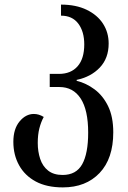

<svg xmlns="http://www.w3.org/2000/svg" viewBox="-20 -562 556 834"><path d="M253 252Q183 252 135.5 226.5Q88 201 63 156Q38 111 38 54Q38 -2 65 -34.5Q92 -67 127 -67Q149 -67 170 -54Q158 -32 151 -4.5Q144 23 144 59Q144 96 154.5 128Q165 160 189 179Q213 198 252 198Q311 198 337 151.5Q363 105 363 14Q363 -84 330.5 -134Q298 -184 238 -184H196V-241H236Q288 -241 317 -274Q346 -307 346 -369Q346 -425 320 -459.5Q294 -494 245 -494V-542Q310 -542 356.5 -519.5Q403 -497 427.5 -459Q452 -421 452 -373Q452 -309 413.5 -268.5Q375 -228 313 -215V-211Q354 -201 390.5 -174Q427 -147 449.5 -101Q472 -55 472 13Q472 127 412.5 189.5Q353 252 253 252Z"/></svg>

Font: Noto Serif Georgian SemiCondensed Medium
Style: Regular
Weight: 500
Width: 4
Designer: Monotype Design Team, Akaki Razmadze
Foundry: Google LLC
Version: Version 2.003; ttfautohint (v1.8.4.7-5d5b)